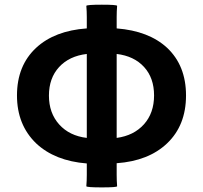

<svg xmlns="http://www.w3.org/2000/svg" viewBox="-20 -773 870 822"><path d="M416 29.3Q351.6 29.3 349.6 24.4Q351.6 1 351.6 -24.4V-73.2Q214.8 -84 134.8 -159.2Q52.7 -238.3 52.7 -364.3Q52.7 -492.2 134.8 -568.4Q213.9 -641.6 351.6 -651.4V-700.2Q351.6 -724.6 349.6 -748Q351.6 -752.9 416 -752.9Q480.5 -752.9 481.4 -748Q479.5 -724.6 479.5 -700.2V-651.4Q617.2 -640.6 695.3 -568.4Q776.4 -492.2 776.4 -364.3Q776.4 -236.3 695.3 -159.2Q616.2 -84 479.5 -74.2V-24.4Q479.5 1 481.4 24.4Q480.5 29.3 416 29.3ZM351.6 -182.6V-362.3V-542Q276.4 -533.2 232.9 -485.8Q189.5 -438.5 189.5 -363.8Q189.5 -289.1 233.4 -240.2Q277.3 -191.4 351.6 -182.6ZM479.5 -182.6Q552.7 -192.4 596.2 -240.7Q639.6 -289.1 639.6 -364.3Q639.6 -439.5 596.7 -486.3Q553.7 -533.2 479.5 -542V-362.3Z"/></svg>

Font: Bpmf GenSeki Gothic B
Style: B
Weight: 700
Foundry: But Ko
Version: Version 1.320